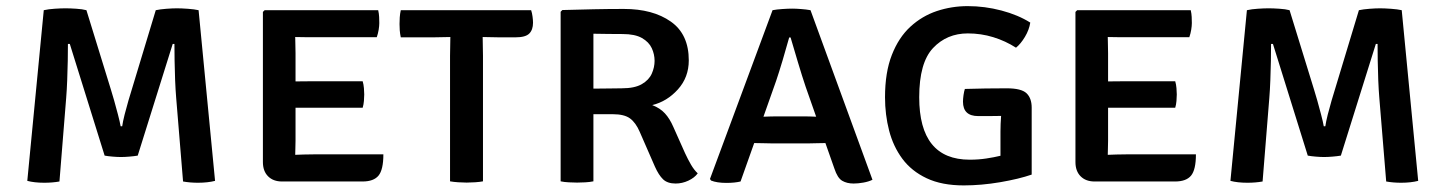

<svg xmlns="http://www.w3.org/2000/svg" viewBox="-20 -578 4609 612"><path d="M119.5 -545.5Q135 -549 154.8 -550.2Q174.5 -551.5 189 -551.5Q203 -551.5 222.8 -550.2Q242.5 -549 255.5 -545.5L333.5 -292.5Q337.5 -280 343.8 -257.8Q350 -235.5 356 -212.8Q362 -190 364.5 -175.5H369.5Q371.5 -190 377.2 -212.8Q383 -235.5 389.5 -257.8Q396 -280 400 -292.5L476.5 -545.5Q490.5 -548.5 510.2 -550Q530 -551.5 544 -551.5Q558 -551.5 579 -550Q600 -548.5 613 -545.5L665.5 -1.5Q642 4.5 611 4.5Q586 4.5 563.5 0.5L541.5 -267Q539.5 -291 538.2 -322.2Q537 -353.5 536.5 -384.5Q536 -415.5 536 -438H530.5L419 -82Q407.5 -80 392.5 -78.8Q377.5 -77.5 365.5 -77.5Q353.5 -77.5 338.8 -78.8Q324 -80 313.5 -82L202.5 -438H196.5Q196.5 -415.5 196 -384.5Q195.5 -353.5 194.2 -322.2Q193 -291 191 -266.5L169.5 0.5Q147 4.5 121 4.5Q89.5 4.5 67 -1.5Z M1202 -86Q1202 -37 1186.5 -18.2Q1171 0.5 1135.5 0.5H879Q851 0.5 834.5 -16Q818 -32.5 818 -61.5V-540L823.5 -545.5H1185.5Q1188 -534.5 1188.5 -524Q1189 -513.5 1189 -504.5Q1189 -495.5 1187 -483.2Q1185 -471 1181 -459.5H978.5Q968.5 -459.5 952.8 -459.5Q937 -459.5 921 -460Q921 -448 921.5 -435.8Q922 -423.5 922 -408V-318.5Q938 -318.5 953.5 -318.8Q969 -319 978.5 -319H1136Q1139 -309 1140 -297Q1141 -285 1141 -277Q1141 -268 1140 -256.2Q1139 -244.5 1136 -234.5H978.5Q969 -234.5 953.5 -234.5Q938 -234.5 922 -234.5V-129.5Q922 -116.5 921.5 -105.2Q921 -94 921 -84.5Q934.5 -85 948.2 -85.5Q962 -86 981.5 -86Z M1414.5 -400Q1414.5 -416.5 1415 -429.8Q1415.5 -443 1415.5 -460Q1406 -460 1389 -459.5Q1372 -459 1362.5 -459H1257.5Q1255 -470.5 1254.2 -481.5Q1253.5 -492.5 1253.5 -501.5Q1253.5 -510.5 1254.2 -522.5Q1255 -534.5 1257.5 -545.5H1673Q1676 -536.5 1677.5 -525Q1679 -513.5 1679 -505.5Q1679 -483 1667 -471Q1655 -459 1623.5 -459H1570.5Q1561.5 -459 1544.5 -459.5Q1527.5 -460 1518.5 -460Q1518.5 -443 1519 -429.8Q1519.5 -416.5 1519.5 -400V0Q1509.5 2 1494.5 3Q1479.5 4 1467.5 4Q1455.5 4 1440.5 3Q1425.5 2 1414.5 0Z M2175.5 -385.5Q2175.5 -331.5 2140.8 -293Q2106 -254.5 2059 -243Q2084 -233.5 2099.5 -216.5Q2115 -199.5 2126 -174L2163.5 -90Q2172.5 -70.5 2182.5 -53.2Q2192.5 -36 2204 -25.5Q2194 -11.5 2174.2 -2.2Q2154.5 7 2133.5 7Q2107.5 7 2093.5 -6.5Q2079.5 -20 2067.5 -47L2019 -158Q2006.5 -187 1988.2 -200.5Q1970 -214 1933 -214H1871.5V0Q1859 2.5 1845.2 3.2Q1831.5 4 1819.5 4Q1808.5 4 1793.5 3.2Q1778.5 2.5 1767 0V-540.5L1772.5 -546Q1825.5 -547.5 1872.8 -548.5Q1920 -549.5 1968.5 -549.5Q2061 -549.5 2118.2 -509.2Q2175.5 -469 2175.5 -385.5ZM1871.5 -470.5V-295.5Q1897 -295.5 1921.5 -296Q1946 -296.5 1961.5 -296.5Q2003 -296.5 2025.8 -309.8Q2048.5 -323 2057.5 -343.2Q2066.5 -363.5 2066.5 -384Q2066.5 -405 2057.5 -424.5Q2048.5 -444 2026.2 -456.8Q2004 -469.5 1964.5 -469.5Q1944.5 -469.5 1919 -469.8Q1893.5 -470 1871.5 -470.5Z M2436.5 -121Q2430.5 -121 2412.8 -121.5Q2395 -122 2384 -122L2340.5 0.5Q2322 5 2295.5 5Q2265 5 2246.5 -2.5L2243 -7.5L2442.5 -545.5Q2455.5 -548 2473.5 -549.2Q2491.5 -550.5 2505 -550.5Q2517 -550.5 2533.5 -549.2Q2550 -548 2563.5 -545.5L2761 -5Q2749 1 2732 4Q2715 7 2701 7Q2679.5 7 2664.5 -1.8Q2649.5 -10.5 2639.5 -41L2611 -122Q2601 -122 2584 -121.5Q2567 -121 2561 -121ZM2454 -320.5 2413.5 -206Q2424 -206.5 2438.2 -206.8Q2452.5 -207 2458 -207H2542Q2547.5 -207 2559.8 -206.8Q2572 -206.5 2581.5 -206L2548 -301.5Q2537 -334 2523.5 -379.2Q2510 -424.5 2500 -458.5H2495.5Q2486.5 -426 2474.8 -386.5Q2463 -347 2454 -320.5Z M3055.5 -294.5Q3121 -296.5 3189 -296.5Q3235.5 -296.5 3252 -280.8Q3268.5 -265 3268.5 -235V-21.5Q3228 -7.5 3168 2.8Q3108 13 3052 13Q2982 13 2933.8 -9.8Q2885.5 -32.5 2856.2 -72Q2827 -111.5 2814 -162Q2801 -212.5 2801 -268Q2801 -347.5 2822.8 -403Q2844.5 -458.5 2881.8 -492.8Q2919 -527 2966.2 -542.8Q3013.5 -558.5 3064.5 -558.5Q3119 -558.5 3172 -544.5Q3225 -530.5 3264 -506Q3260.5 -483 3247 -460.5Q3233.5 -438 3218.5 -426Q3185 -447.5 3146 -459.5Q3107 -471.5 3065 -471.5Q2998 -471.5 2954 -424.8Q2910 -378 2910 -268Q2910 -69 3071 -69Q3099 -69 3123.8 -72.8Q3148.5 -76.5 3169 -81.5V-158.5Q3169 -170 3169.5 -182.8Q3170 -195.5 3171 -208.5Q3151.5 -208 3133 -208Q3114.5 -208 3098 -208Q3049.5 -208 3049.5 -254Q3049.5 -262.5 3051.2 -274.8Q3053 -287 3055.5 -294.5Z M3792 -86Q3792 -37 3776.5 -18.2Q3761 0.5 3725.5 0.5H3469Q3441 0.5 3424.5 -16Q3408 -32.5 3408 -61.5V-540L3413.5 -545.5H3775.5Q3778 -534.5 3778.5 -524Q3779 -513.5 3779 -504.5Q3779 -495.5 3777 -483.2Q3775 -471 3771 -459.5H3568.5Q3558.5 -459.5 3542.8 -459.5Q3527 -459.5 3511 -460Q3511 -448 3511.5 -435.8Q3512 -423.5 3512 -408V-318.5Q3528 -318.5 3543.5 -318.8Q3559 -319 3568.5 -319H3726Q3729 -309 3730 -297Q3731 -285 3731 -277Q3731 -268 3730 -256.2Q3729 -244.5 3726 -234.5H3568.5Q3559 -234.5 3543.5 -234.5Q3528 -234.5 3512 -234.5V-129.5Q3512 -116.5 3511.5 -105.2Q3511 -94 3511 -84.5Q3524.5 -85 3538.2 -85.5Q3552 -86 3571.5 -86Z M3954.5 -545.5Q3970 -549 3989.8 -550.2Q4009.5 -551.5 4024 -551.5Q4038 -551.5 4057.8 -550.2Q4077.5 -549 4090.5 -545.5L4168.5 -292.5Q4172.5 -280 4178.8 -257.8Q4185 -235.5 4191 -212.8Q4197 -190 4199.5 -175.5H4204.5Q4206.5 -190 4212.2 -212.8Q4218 -235.5 4224.5 -257.8Q4231 -280 4235 -292.5L4311.5 -545.5Q4325.5 -548.5 4345.2 -550Q4365 -551.5 4379 -551.5Q4393 -551.5 4414 -550Q4435 -548.5 4448 -545.5L4500.5 -1.5Q4477 4.5 4446 4.5Q4421 4.5 4398.5 0.5L4376.5 -267Q4374.5 -291 4373.2 -322.2Q4372 -353.5 4371.5 -384.5Q4371 -415.5 4371 -438H4365.5L4254 -82Q4242.5 -80 4227.5 -78.8Q4212.5 -77.5 4200.5 -77.5Q4188.5 -77.5 4173.8 -78.8Q4159 -80 4148.5 -82L4037.5 -438H4031.5Q4031.5 -415.5 4031 -384.5Q4030.5 -353.5 4029.2 -322.2Q4028 -291 4026 -266.5L4004.5 0.5Q3982 4.5 3956 4.5Q3924.5 4.5 3902 -1.5Z"/></svg>

Font: Signika SC
Style: Regular
Weight: 400
Designer: Anna Giedryś
Foundry: Anna Giedryś
Version: Version 2.000; ttfautohint (v1.8.3) -l 8 -r 50 -G 200 -x 9 -